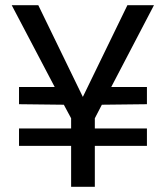

<svg xmlns="http://www.w3.org/2000/svg" viewBox="-20 -717 635 737"><path d="M407 -383H544V-317L371 -315L344 -263V-224H544V-157H344V0H253V-157H53V-224H253V-263L225 -315L53 -317V-383H190L25 -697H127L298 -345L469 -697H571Z"/></svg>

Font: Fz Poppins
Style: Regular
Weight: 400
Designer: Ninad Kale (Devanagari), Jonny Pinhorn (Latin)
Foundry: Indian Type Foundry
Version: Vit hóa bi Vntype.Com & FontZin.Com